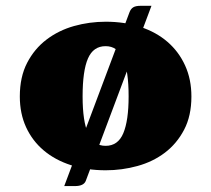

<svg xmlns="http://www.w3.org/2000/svg" viewBox="-20 -564 713 648"><path d="M491.2 -544.4 269.5 46.4Q262.7 64 232.9 64H196.8L417 -522.5Q421.4 -534.2 429.7 -539.3Q438 -544.4 454.6 -544.4ZM626 -238.3Q626 -172.9 601.3 -126Q576.7 -79.1 536.4 -48.6Q496.1 -18.1 443.8 -3.7Q391.6 10.7 336.9 10.7Q272.9 10.7 219.5 -6.6Q166 -23.9 127.7 -56.2Q89.4 -88.4 68.1 -134.5Q46.9 -180.7 46.9 -238.3Q46.9 -304.2 71.5 -351.8Q96.2 -399.4 137 -430.4Q177.7 -461.4 229.7 -476.1Q281.7 -490.7 336.9 -490.7Q400.9 -490.7 454.1 -473.1Q507.3 -455.6 545.4 -422.6Q583.5 -389.6 604.7 -343Q626 -296.4 626 -238.3ZM258.8 -238.8Q258.8 -153.8 277.6 -112.8Q296.4 -71.8 336.4 -71.8Q378.4 -71.8 396.2 -114.5Q414.1 -157.2 414.1 -238.8Q414.1 -325.7 395.3 -366.9Q376.5 -408.2 336.4 -408.2Q294.9 -408.2 276.9 -366.7Q258.8 -325.2 258.8 -238.8Z"/></svg>

Font: Tienne Black
Style: Regular
Weight: 900
Designer: vernon adams
Foundry: vernon adams
Version: Version 001.001